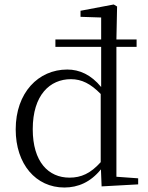

<svg xmlns="http://www.w3.org/2000/svg" viewBox="-20 -822 662 856"><path d="M596 0V-27L499 -34V-613H589V-646H499L502 -793L487 -802L339 -774V-747L431 -744V-646H227V-613H431V-434C386 -489 334 -512 280 -512C151 -512 50 -409 50 -245C50 -90 140 14 267 14C328 14 384 -10 430 -67L433 9ZM126 -246C126 -399 203 -469 296 -469C344 -469 384 -449 429 -403V-99C384 -49 342 -30 290 -30C196 -30 126 -100 126 -246Z"/></svg>

Font: Noto Serif CJK TC Light
Style: Regular
Weight: 300
Designer: Ryoko NISHIZUKA 西塚涼子 (kana & ideographs); Frank Grießhammer (Latin, Greek & Cyrillic); Wenlong ZHANG 张文龙 (bopomofo); San
Foundry: Adobe
Version: Version 2.001;hotconv 1.1.0;makeotfexe 2.6.0